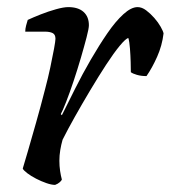

<svg xmlns="http://www.w3.org/2000/svg" viewBox="-20 -520 480 540"><path d="M135 0Q125 0 110.5 -5Q96 -10 81.5 -17.5Q67 -25 56.5 -33Q46 -41 44 -46Q49 -62 58.5 -95Q68 -128 81 -173.5Q94 -219 107 -270Q115 -300 121.5 -330.5Q128 -361 132 -383Q136 -405 136 -411Q136 -423 128 -427Q120 -431 106 -431H51Q51 -439 53.5 -448.5Q56 -458 58 -464Q73 -471 94.5 -479.5Q116 -488 137.5 -494Q159 -500 172 -500Q200 -500 215 -486.5Q230 -473 230 -449Q230 -440 223.5 -415Q217 -390 207.5 -357.5Q198 -325 187 -292Q176 -259 166 -233.5Q156 -208 151 -199L154 -196Q171 -230 191.5 -271Q212 -312 235.5 -352.5Q259 -393 282 -426.5Q305 -460 327 -480Q349 -500 367 -500Q379 -500 391 -491Q403 -482 414 -469.5Q425 -457 432 -444.5Q439 -432 440 -426Q436 -392 422 -360.5Q408 -329 392 -306Q377 -306 365 -309.5Q353 -313 348 -317Q348 -327 347.5 -345.5Q347 -364 345.5 -383.5Q344 -403 341 -413Q334 -412 317 -391.5Q300 -371 278.5 -338Q257 -305 234 -266.5Q211 -228 190.5 -191.5Q170 -155 156 -127Q152 -113 149.5 -98Q147 -83 147 -68Q147 -53 149 -39.5Q151 -26 154 -15Q153 -12 148 -7.5Q143 -3 135 0Z"/></svg>

Font: Texturina 12pt Medium
Style: Italic
Weight: 500
Italic angle: -11°
Designer: Guillermo Torres Carreño
Foundry: Omnibus-Type
Version: Version 1.002